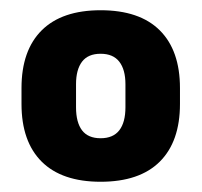

<svg xmlns="http://www.w3.org/2000/svg" viewBox="-20 -667 394 375"><path d="M176.5 -312Q101 -312 61.5 -351.2Q22 -390.5 22 -464V-495Q22 -568.5 61.5 -607.8Q101 -647 176.5 -647Q252.5 -647 292 -607.8Q331.5 -568.5 331.5 -495V-464Q331.5 -390.5 292 -351.2Q252.5 -312 176.5 -312ZM176.5 -397Q201 -397 213 -412.5Q225 -428 225 -457.5V-502.5Q225 -531 213 -546.5Q201 -562 176.5 -562Q152 -562 140.2 -546.5Q128.5 -531 128.5 -502.5V-457.5Q128.5 -428 140.2 -412.5Q152 -397 176.5 -397Z"/></svg>

Font: Anek Odia
Style: Bold
Weight: 700
Designer: Yesha Goshar & Mahesh Sahu (Odia), Yesha Goshar (Latin)
Foundry: Ek Type
Version: Version 1.003